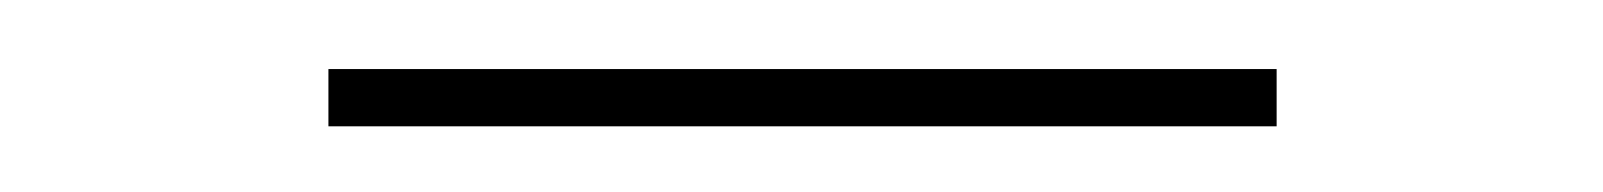

<svg xmlns="http://www.w3.org/2000/svg" viewBox="-20 -296 476 57"><path d="M77.5 -258.5V-275.5H359V-258.5Z"/></svg>

Font: Anek Telugu Medium Thin
Style: Regular
Weight: 250
Version: Version 1.003